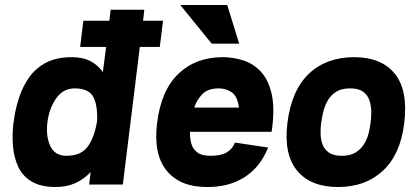

<svg xmlns="http://www.w3.org/2000/svg" viewBox="-20 -739 1656 769"><path d="M314 -656H418L423 -700H558L553 -656H633L620 -551H540L472 0H337L343 -50Q317 -22 282.5 -6Q248 10 203 10Q144 10 107.5 -11.5Q71 -33 53.5 -70Q36 -107 32 -153Q28 -199 34 -248L35 -250V-252Q41 -302 56.5 -348.5Q72 -395 98.5 -431.5Q125 -468 166.5 -489Q208 -510 267 -510Q312 -510 342.5 -494Q373 -478 392 -450L405 -551H301ZM279 -385Q233 -385 205 -345Q177 -305 170 -250Q163 -193 181.5 -154Q200 -115 246 -115Q300 -115 327 -146.5Q354 -178 367 -243L369 -257Q371 -322 352 -353.5Q333 -385 279 -385Z M890 -719 938 -564H828L702 -719ZM921 -168 1054 -148Q1022 -69 959 -29Q896 11 808 10Q701 10 647.5 -55.5Q594 -121 609 -245Q625 -377 694.5 -443.5Q764 -510 872 -510Q915 -510 956 -496.5Q997 -483 1027 -449.5Q1057 -416 1069 -358Q1081 -300 1068 -211H741Q740 -189 745.5 -166.5Q751 -144 769 -129.5Q787 -115 823 -115Q865 -115 888 -128.5Q911 -142 921 -168ZM856 -385Q813 -385 790.5 -362Q768 -339 758 -308H937Q931 -354 908 -369.5Q885 -385 856 -385Z M1131 -245Q1147 -377 1217 -443.5Q1287 -510 1398 -510Q1508 -510 1561.5 -443.5Q1615 -377 1599 -245Q1584 -121 1514 -55.5Q1444 10 1334 10Q1224 10 1170 -55.5Q1116 -121 1131 -245ZM1349 -115Q1383 -115 1404.5 -128.5Q1426 -142 1438.5 -162.5Q1451 -183 1456.5 -205.5Q1462 -228 1464 -245Q1467 -266 1467 -290Q1467 -314 1460 -336Q1453 -358 1434.5 -371.5Q1416 -385 1382 -385Q1348 -385 1326.5 -371.5Q1305 -358 1292.5 -336Q1280 -314 1274.5 -290Q1269 -266 1266 -245Q1264 -228 1264 -205.5Q1264 -183 1271 -162.5Q1278 -142 1296.5 -128.5Q1315 -115 1349 -115Z"/></svg>

Font: Haskoy ExtraBold
Style: Italic
Weight: 800
Designer: Ertekin Erdin
Foundry: Ertekin Erdin
Version: Version 2.000; ttfautohint (v1.8.4.7-5d5b)